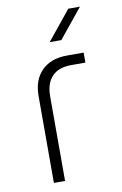

<svg xmlns="http://www.w3.org/2000/svg" viewBox="-81 -747 504 795"><g transform="rotate(-10 170.5 -350.0)"><path d="M80 0V-365Q80 -433 118.5 -471.5Q157 -510 225 -510H295V-468H235Q182 -468 154.5 -439Q127 -410 127 -356V0ZM164 -577 264 -700H313L213 -577Z"/></g></svg>

Font: MuseoModerno Thin ExtraLight
Style: Regular
Weight: 250
Version: Version 1.002